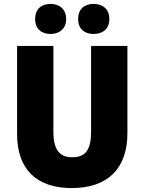

<svg xmlns="http://www.w3.org/2000/svg" viewBox="-20 -948 735 978"><path d="M159 -851C159 -800 192 -775 237 -775C282 -775 317 -801 317 -851C317 -902 282 -928 237 -928C192 -928 159 -903 159 -851ZM378 -851C378 -801 410 -775 457 -775C503 -775 537 -801 537 -851C537 -902 503 -928 457 -928C411 -928 378 -903 378 -851ZM629 -269V-714H444V-278C444 -184 415 -147 348 -147C284 -147 252 -184 252 -277V-714H67V-265C67 -87 165 10 345 10C533 10 629 -94 629 -269Z"/></svg>

Font: Noto Sans Arabic SemCond Blk
Style: Regular
Weight: 900
Width: 4
Designer: Monotype Design Team, Nadine Chahine, Nizar Qandah and Khaled Hosny
Foundry: Monotype Imaging Inc.
Version: Version 2.012